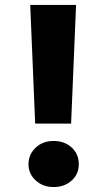

<svg xmlns="http://www.w3.org/2000/svg" viewBox="-20 -747 432 775"><path d="M102 -727C102 -727 122 -248 122 -248C122 -248 267 -248 267 -248C267 -248 287 -727 287 -727C287 -727 102 -727 102 -727ZM197 8C197 8 197 8 197 8C226 8 251 -1 270 -19C289 -36 298 -58 298 -84C298 -84 298 -84 298 -84C298 -111 289 -133 270 -151C251 -169 226 -178 197 -178C197 -178 197 -178 197 -178C167 -178 143 -169 124 -151C105 -133 95 -111 95 -84C95 -84 95 -84 95 -84C95 -58 105 -36 124 -19C143 -1 167 8 197 8Z"/></svg>

Font: Girnar Poppins
Style: Bold
Weight: 500
Designer: Ninad Kale (Devanagari), Jonny Pinhorn (Latin)
Foundry: Indian Type Foundry
Version: ""